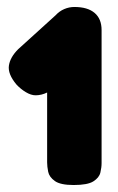

<svg xmlns="http://www.w3.org/2000/svg" viewBox="-20 -722 339 550"><path d="M191 -192Q153 -192 137 -203.5Q121 -215 118 -230Q115 -245 115 -257V-457Q107 -453 98.5 -451Q90 -449 82 -449Q69 -449 54 -458Q39 -467 27 -480Q2 -510 5.5 -534Q9 -558 32 -581L139 -678Q150 -690 164 -696Q178 -702 193 -702Q231 -702 251 -685Q271 -668 271 -636V-255Q271 -242 267.5 -227.5Q264 -213 247.5 -202.5Q231 -192 191 -192Z"/></svg>

Font: Fredoka
Style: Bold
Weight: 700
Designer: Ben Nathan
Foundry: Milena B. Brandão, Ben Nathan
Version: Version 2.001